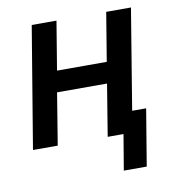

<svg xmlns="http://www.w3.org/2000/svg" viewBox="-78 -600 756 825"><g transform="rotate(-10 300.0 -187.5)"><path d="M396 155 422 0H353L390 -226H172L135 0H27L115 -530H223L188 -318H405L440 -530H548L476 -92H537L496 155Z"/></g></svg>

Font: Iosevka Curly SmBdEx
Style: Italic
Weight: 600
Width: 7
Italic angle: -9°
Monospace: yes
Designer: Belleve Invis
Foundry: Belleve Invis
Version: Version 11.1.0; ttfautohint (v1.8.3)